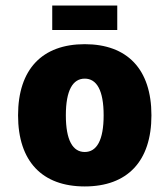

<svg xmlns="http://www.w3.org/2000/svg" viewBox="-20 -664 606 691"><path d="M285 -505C132 -505 45 -415 45 -249C45 -83 132 7 285 7C438 7 525 -83 525 -249C525 -415 438 -505 285 -505ZM285 -117C242 -117 217 -159 217 -249C217 -339 242 -381 285 -381C328 -381 353 -339 353 -249C353 -159 328 -117 285 -117ZM402 -644H168V-556H402Z"/></svg>

Font: Maven Pro
Style: Black
Weight: 900
Designer: Joe Prince
Foundry: Joe Prince
Version: Version 1.003